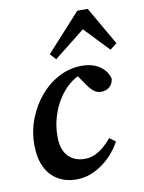

<svg xmlns="http://www.w3.org/2000/svg" viewBox="-86 -813 663 887"><g transform="rotate(-10 245.5 -369.5)"><path d="M201 14Q152 14 114.5 -8Q77 -30 56.5 -72.5Q36 -115 36 -177Q36 -241 58.5 -299Q81 -357 119.5 -402Q158 -447 208.5 -473Q259 -499 314 -499Q349 -499 375 -488.5Q401 -478 418 -459.5Q435 -441 441 -417Q439 -393 423 -379Q407 -365 384 -365Q363 -365 347.5 -378Q332 -391 318 -412L273 -477H334V-464H312Q278 -453 248 -427.5Q218 -402 195.5 -365.5Q173 -329 160.5 -286Q148 -243 148 -197Q148 -134 177.5 -103.5Q207 -73 255 -73Q280 -73 302.5 -83Q325 -93 345 -110Q365 -127 382 -148L410 -127Q395 -99 373 -73.5Q351 -48 324 -28.5Q297 -9 266 2.5Q235 14 201 14ZM459 -549 321 -694H387L204 -549L179 -577L339 -753H388L491 -574Z"/></g></svg>

Font: Source Serif 4 18pt SemiBold
Style: Italic
Weight: 600
Italic angle: -12°
Designer: Frank Grießhammer
Foundry: Adobe Systems Incorporated
Version: Version 4.004;hotconv 1.0.116;makeotfexe 2.5.65601